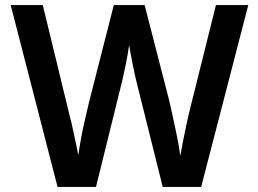

<svg xmlns="http://www.w3.org/2000/svg" viewBox="-20 -734 1015 754"><path d="M955 -714 770 0H619L516 -413Q513 -424 509.5 -441Q506 -458 501.5 -479Q497 -500 493.5 -520.5Q490 -541 487 -557Q485 -541 481.5 -521Q478 -501 474 -481.5Q470 -462 466.5 -446Q463 -430 461 -421L357 0H206L22 -714H148L252 -286Q256 -271 261 -250Q266 -229 270.5 -206.5Q275 -184 280 -162Q285 -140 287 -124Q291 -148 296 -177.5Q301 -207 307.5 -237Q314 -267 320.5 -294Q327 -321 332 -342L427 -714H548L644 -341Q649 -320 655 -292.5Q661 -265 667.5 -235Q674 -205 679.5 -175.5Q685 -146 688 -122Q692 -146 698 -175.5Q704 -205 710 -234.5Q716 -264 721 -285L828 -714Z"/></svg>

Font: Noto Sans Hebrew Thin SemiBold
Style: Regular
Weight: 600
Version: Version 3.001